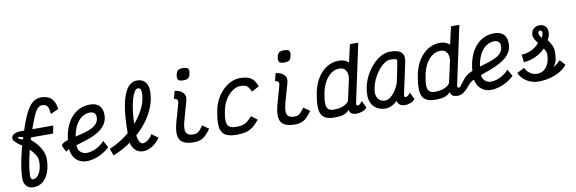

<svg xmlns="http://www.w3.org/2000/svg" viewBox="-66 -1451 6732 2245"><g transform="rotate(-10 3300.0 -328.5)"><path d="M187 206Q135 206 104.5 173Q74 140 75 85Q74 44 81 -14.5Q88 -73 103 -145Q118 -217 140 -297Q98 -323 69 -350.5Q40 -378 41 -400Q41 -430 71.5 -447.5Q102 -465 145 -465L193 -466Q233 -591 271.5 -667.5Q310 -744 354 -779Q398 -814 454 -814Q534 -814 576.5 -771.5Q619 -729 629 -645L535 -603Q530 -670 511.5 -696Q493 -722 452 -722Q424 -722 400 -700Q376 -678 350.5 -622.5Q325 -567 290 -465H539L520 -373H259Q257 -366 255.5 -360Q254 -354 250 -346Q316 -292 356 -226.5Q396 -161 396 -93Q396 -7 371 61Q346 129 299 167.5Q252 206 187 206ZM196 114Q227 114 251.5 88.5Q276 63 290 18.5Q304 -26 304 -83Q304 -122 281 -159.5Q258 -197 219 -235Q204 -176 192.5 -119.5Q181 -63 175.5 -13.5Q170 36 169 75Q171 93 178.5 103.5Q186 114 196 114ZM161 -364 170 -391Q160 -394 147 -397.5Q134 -401 123 -402.5Q112 -404 108 -399Q104 -394 111 -387.5Q118 -381 132 -375Q146 -369 161 -364Z M1082 -186 1127 -104Q1092 -69 1045.5 -42Q999 -15 949 -0.5Q899 14 854 14Q801 14 760 -10.5Q719 -35 696 -78.5Q673 -122 673 -178Q673 -282 696 -365.5Q719 -449 762.5 -508.5Q806 -568 866 -600Q926 -632 1001 -632Q1075 -632 1112.5 -594.5Q1150 -557 1150 -486Q1150 -428 1125.5 -385.5Q1101 -343 1060.5 -312.5Q1020 -282 970 -260Q920 -238 868 -222Q816 -206 768.5 -192.5Q721 -179 685.5 -166Q650 -153 635 -137L596 -215Q606 -237 635.5 -251.5Q665 -266 706.5 -276.5Q748 -287 795.5 -297.5Q843 -308 889 -321.5Q935 -335 973 -354.5Q1011 -374 1033.5 -403Q1056 -432 1056 -475Q1056 -505 1037.5 -522.5Q1019 -540 990 -540Q941 -540 900 -515.5Q859 -491 829 -445Q799 -399 782.5 -333Q766 -267 766 -184Q766 -138 796.5 -109.5Q827 -81 870 -81Q906 -81 945 -94.5Q984 -108 1020 -132Q1056 -156 1082 -186Z M1526 14Q1459 14 1419.5 -33.5Q1380 -81 1379 -157Q1378 -314 1389 -436Q1400 -558 1426 -642.5Q1452 -727 1494 -770.5Q1536 -814 1595 -814Q1654 -814 1689 -775Q1724 -736 1724 -663Q1724 -584 1697.5 -505Q1671 -426 1622 -351.5Q1573 -277 1504.5 -211Q1436 -145 1352.5 -91Q1269 -37 1173 2L1142 -81Q1224 -115 1297 -164Q1370 -213 1430 -272.5Q1490 -332 1534 -397Q1578 -462 1602 -528.5Q1626 -595 1626 -657Q1626 -693 1617 -707Q1608 -721 1587 -721Q1565 -721 1546 -691Q1527 -661 1512 -609Q1497 -557 1487.5 -490Q1478 -423 1474.5 -348.5Q1471 -274 1474 -199Q1476 -146 1493.5 -112Q1511 -78 1536 -78Q1564 -78 1597.5 -103.5Q1631 -129 1650 -166L1725 -111Q1688 -54 1632.5 -20Q1577 14 1526 14Z M2128 14Q2044 14 1998.5 -12Q1953 -38 1944.5 -98.5Q1936 -159 1965 -262L2023 -467Q2031 -493 2021 -507.5Q2011 -522 1982 -526L2006 -618Q2074 -608 2106 -573Q2138 -538 2121 -480L2060 -262Q2040 -190 2042.5 -150Q2045 -110 2069.5 -94Q2094 -78 2138 -78Q2161 -78 2177.5 -85Q2194 -92 2211.5 -111Q2229 -130 2253 -164L2327 -112Q2294 -65 2264 -37Q2234 -9 2201.5 2.5Q2169 14 2128 14ZM2130 -721Q2083 -721 2068.5 -738Q2054 -755 2063 -799Q2071 -836 2088.5 -849.5Q2106 -863 2146 -863Q2193 -863 2207.5 -846Q2222 -829 2212 -785Q2205 -748 2187 -734.5Q2169 -721 2130 -721Z M2834 -171 2905 -117Q2864 -66 2825.5 -37.5Q2787 -9 2741 2.5Q2695 14 2630 14Q2540 14 2494 -17Q2448 -48 2441 -119.5Q2434 -191 2459 -313Q2473 -381 2504.5 -439Q2536 -497 2580 -540Q2624 -583 2675.5 -607.5Q2727 -632 2782 -632Q2840 -632 2877.5 -619.5Q2915 -607 2940 -578Q2965 -549 2985 -500L2896 -451Q2881 -487 2865.5 -506.5Q2850 -526 2828 -533Q2806 -540 2771 -540Q2725 -540 2679.5 -508.5Q2634 -477 2599 -424Q2564 -371 2549 -305Q2529 -216 2532 -166.5Q2535 -117 2562 -97.5Q2589 -78 2641 -78Q2689 -78 2719.5 -86Q2750 -94 2775.5 -114Q2801 -134 2834 -171Z M3328 14Q3244 14 3198.5 -12Q3153 -38 3144.5 -98.5Q3136 -159 3165 -262L3223 -467Q3231 -493 3221 -507.5Q3211 -522 3182 -526L3206 -618Q3274 -608 3306 -573Q3338 -538 3321 -480L3260 -262Q3240 -190 3242.5 -150Q3245 -110 3269.5 -94Q3294 -78 3338 -78Q3361 -78 3377.5 -85Q3394 -92 3411.5 -111Q3429 -130 3453 -164L3527 -112Q3494 -65 3464 -37Q3434 -9 3401.5 2.5Q3369 14 3328 14ZM3330 -721Q3283 -721 3268.5 -738Q3254 -755 3263 -799Q3271 -836 3288.5 -849.5Q3306 -863 3346 -863Q3393 -863 3407.5 -846Q3422 -829 3412 -785Q3405 -748 3387 -734.5Q3369 -721 3330 -721Z M4088 -78Q4101 -78 4115 -90Q4129 -102 4139 -121L4180 -40Q4167 -15 4131 -0.5Q4095 14 4060 14Q4020 14 3997.5 0Q3975 -14 3973 -47Q3951 -19 3912 -2.5Q3873 14 3791 14Q3709 14 3668.5 -18.5Q3628 -51 3622.5 -123Q3617 -195 3640 -312Q3659 -407 3704 -479Q3749 -551 3814.5 -591.5Q3880 -632 3959 -632Q3995 -632 4024 -620.5Q4053 -609 4072 -590L4120 -800H4219L4073 -119Q4069 -100 4070 -89Q4071 -78 4088 -78ZM3802 -78Q3867 -78 3916 -98.5Q3965 -119 3982 -149L4039 -407Q4047 -466 4022 -503Q3997 -540 3948 -540Q3898 -540 3854 -510.5Q3810 -481 3778.5 -428Q3747 -375 3731 -304Q3713 -221 3713.5 -171Q3714 -121 3736 -99.5Q3758 -78 3802 -78Z M4710 -121 4751 -40Q4738 -15 4702 -0.5Q4666 14 4631 14Q4592 14 4568 -6Q4544 -26 4542 -54Q4541 -51 4539.5 -51.5Q4538 -52 4539 -50Q4509 -19 4472.5 -2.5Q4436 14 4400 14Q4344 14 4302 -10Q4260 -34 4237.5 -77Q4215 -120 4216 -177Q4216 -244 4235.5 -310Q4255 -376 4290 -434Q4325 -492 4369.5 -536.5Q4414 -581 4464 -606.5Q4514 -632 4563 -632Q4646 -632 4685.5 -606.5Q4725 -581 4725 -527Q4726 -522 4725 -512.5Q4724 -503 4719.5 -480.5Q4715 -458 4706 -414.5Q4697 -371 4681.5 -299.5Q4666 -228 4642 -120Q4638 -97 4639 -87.5Q4640 -78 4659 -78Q4672 -78 4686 -90Q4700 -102 4710 -121ZM4410 -78Q4442 -78 4475 -102.5Q4508 -127 4536 -168.5Q4564 -210 4581 -259Q4601 -358 4615.5 -427.5Q4630 -497 4631 -513Q4630 -529 4613.5 -534.5Q4597 -540 4553 -540Q4523 -540 4489.5 -519.5Q4456 -499 4424 -463Q4392 -427 4366 -381.5Q4340 -336 4324.5 -286Q4309 -236 4308 -187Q4310 -138 4338 -108Q4366 -78 4410 -78Z M4991 14Q4909 14 4868.5 -18.5Q4828 -51 4822.5 -123Q4817 -195 4840 -312Q4859 -407 4904 -479Q4949 -551 5014.5 -591.5Q5080 -632 5159 -632Q5195 -632 5224 -620.5Q5253 -609 5272 -590L5320 -800H5419L5273 -119Q5269 -100 5270 -89Q5271 -78 5288 -78Q5297 -78 5305 -87Q5313 -96 5327 -115.5Q5341 -135 5368 -168Q5398 -206 5445.5 -229.5Q5493 -253 5548 -270Q5603 -287 5657.5 -303Q5712 -319 5757 -340Q5802 -361 5829 -393Q5856 -425 5856 -475Q5856 -505 5837.5 -522.5Q5819 -540 5790 -540Q5741 -540 5700 -515.5Q5659 -491 5629 -445Q5599 -399 5582.5 -333Q5566 -267 5566 -184Q5566 -138 5596.5 -109.5Q5627 -81 5670 -81Q5706 -81 5745 -94.5Q5784 -108 5820 -132Q5856 -156 5882 -186L5927 -104Q5892 -69 5845.5 -42Q5799 -15 5749 -0.5Q5699 14 5654 14Q5601 14 5560 -10.5Q5519 -35 5496 -78.5Q5473 -122 5473 -178Q5473 -282 5496 -365.5Q5519 -449 5562.5 -508.5Q5606 -568 5666 -600Q5726 -632 5801 -632Q5875 -632 5912.5 -594.5Q5950 -557 5950 -486Q5950 -428 5925.5 -385.5Q5901 -343 5860 -311.5Q5819 -280 5768 -256Q5717 -232 5663 -212.5Q5609 -193 5559 -175Q5509 -157 5469 -136.5Q5429 -116 5408 -89Q5379 -53 5354 -30Q5329 -7 5306.5 3.5Q5284 14 5260 14Q5220 14 5197.5 0Q5175 -14 5173 -47Q5151 -19 5112 -2.5Q5073 14 4991 14ZM5002 -78Q5067 -78 5116 -98.5Q5165 -119 5182 -149L5239 -407Q5247 -466 5222 -503Q5197 -540 5148 -540Q5098 -540 5054 -510.5Q5010 -481 4978.5 -428Q4947 -375 4931 -304Q4913 -221 4913.5 -171Q4914 -121 4936 -99.5Q4958 -78 5002 -78Z M6217 14Q6141 14 6080 -24Q6019 -62 5988 -127L6078 -173Q6095 -130 6135 -104Q6175 -78 6217 -78Q6263 -78 6297.5 -103.5Q6332 -129 6351.5 -175Q6371 -221 6371 -283Q6370 -307 6362 -321.5Q6354 -336 6344 -356Q6311 -322 6268 -296Q6225 -270 6178 -255Q6131 -240 6086 -238L6076 -330Q6137 -330 6195.5 -359Q6254 -388 6289 -433Q6267 -456 6252.5 -484Q6238 -512 6240 -534Q6239 -577 6266.5 -604.5Q6294 -632 6338 -632Q6382 -632 6407 -607Q6432 -582 6432 -541Q6434 -522 6427.5 -496Q6421 -470 6405 -446Q6430 -411 6448.5 -373.5Q6467 -336 6465 -287Q6465 -237 6456.5 -200.5Q6448 -164 6419 -122Q6434 -131 6448.5 -141.5Q6463 -152 6477 -164Q6491 -176 6503 -189L6559 -126Q6530 -84 6476 -52.5Q6422 -21 6354.5 -3.5Q6287 14 6217 14ZM6339 -483Q6350 -500 6354.5 -512.5Q6359 -525 6360 -536Q6362 -551 6355.5 -560Q6349 -569 6336 -570Q6326 -571 6319 -564Q6312 -557 6312 -545Q6312 -530 6319 -516Q6326 -502 6339 -483Z"/></g></svg>

Font: Victor Mono Thin
Style: Italic
Weight: 100
Italic angle: -12°
Monospace: yes
Designer: Rune Bjørnerås
Version: Version 1.561;gftools[0.9.30]